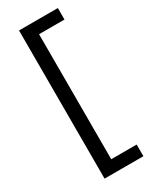

<svg xmlns="http://www.w3.org/2000/svg" viewBox="-218 -745 762 955"><g transform="rotate(-30 163.0 -267.5)"><path d="M78 158H301V91H155V-627H301V-693H78Z"/></g></svg>

Font: Noto Sans Syriac Western
Style: Regular
Weight: 400
Designer: Patrick Giasson and the Monotype Design Team
Foundry: Monotype Imaging Inc.
Version: Version 3.000